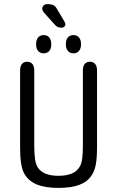

<svg xmlns="http://www.w3.org/2000/svg" viewBox="-20 -906 571 936"><path d="M453 -192V-563Q453 -583 444 -594Q435 -605 418 -605Q402 -605 393 -594Q384 -583 384 -563V-197Q384 -160 381 -135.5Q378 -111 371 -98Q359 -73 332.5 -61Q306 -49 265 -49Q228 -49 203 -59Q178 -69 164 -90Q155 -104 151 -129Q147 -154 147 -197V-563Q147 -583 138 -594Q129 -605 112 -605Q96 -605 87 -594Q78 -583 78 -563V-192Q78 -142 82.5 -112Q87 -82 97 -62Q117 -25 157.5 -7.5Q198 10 265 10Q327 10 366 -4.5Q405 -19 426 -50Q441 -72 447 -103.5Q453 -135 453 -192ZM193 -735Q176 -735 166 -723.5Q156 -712 156 -690Q156 -669 166 -657.5Q176 -646 193 -646Q210 -646 220 -657.5Q230 -669 230 -690Q230 -712 220 -723.5Q210 -735 193 -735ZM338 -735Q321 -735 311 -723.5Q301 -712 301 -690Q301 -669 311 -657.5Q321 -646 338 -646Q355 -646 365 -657.5Q375 -669 375 -690Q375 -712 365 -723.5Q355 -735 338 -735ZM195 -844 245 -788Q254 -778 261 -774.5Q268 -771 281 -771Q288 -771 293.5 -776Q299 -781 299 -788Q299 -793 294 -801L258 -862Q253 -871 247.5 -876Q242 -881 233.5 -883.5Q225 -886 210 -886Q200 -886 193 -879.5Q186 -873 186 -863Q186 -855 195 -844Z"/></svg>

Font: Beiruti
Style: Regular
Weight: 400
Designer: Arlette Boutros
Foundry: Boutros
Version: Version 1.41